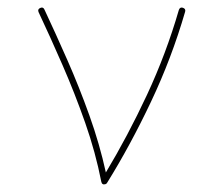

<svg xmlns="http://www.w3.org/2000/svg" viewBox="-20 -503 589 510"><path d="M86.9 -481.9Q94.7 -485.4 98.1 -477.5Q127.4 -415 158.9 -343.5Q190.4 -272 217.5 -196.3Q244.6 -120.6 261.2 -44.9Q319.3 -141.6 370.4 -251Q421.4 -360.4 455.1 -476.6Q458 -484.9 465.8 -482.4Q474.1 -479.5 471.7 -471.7Q436 -348.6 381.3 -233.2Q326.7 -117.7 264.6 -17.6Q263.2 -14.6 259.8 -13.7Q251 -11.2 249 -20.5Q233.9 -98.1 206.3 -176.8Q178.7 -255.4 146 -330.3Q113.3 -405.3 82.5 -470.7Q79.1 -478.5 86.9 -481.9Z"/></svg>

Font: Mikhak-FD Thin
Style: Regular
Weight: 100
Designer: Amin Abedi
Version: Version 3.2